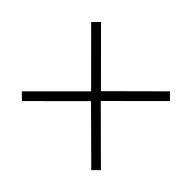

<svg xmlns="http://www.w3.org/2000/svg" viewBox="-105 -744 781 781"><g transform="rotate(-45 285.5 -353.0)"><path d="M285.2 -380.9 484.9 -580.1 513.2 -551.8 314 -353 512.2 -153.8 483.9 -126 285.2 -325.2 86.9 -126 59.1 -153.8 256.8 -353 58.1 -551.8 85.9 -580.1Z"/></g></svg>

Font: CAA NEO Sans Light
Style: Regular
Weight: 300
Version: Version 1.10